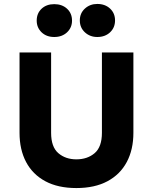

<svg xmlns="http://www.w3.org/2000/svg" viewBox="-20 -937 769 973"><path d="M79 -671H239V-264Q239 -192.5 275.5 -161Q312 -129.5 367 -129.5Q423 -129.5 459.8 -161Q496.5 -192.5 496.5 -264V-671H656V-264Q656 -179 622.5 -116Q589 -53 524.5 -18.5Q460 16 367 16Q274 16 209.8 -18.5Q145.5 -53 112.2 -116Q79 -179 79 -264ZM473 -749.5Q436 -749.5 410.2 -773.2Q384.5 -797 384.5 -833.5Q384.5 -870 410.2 -893.5Q436 -917 473 -917Q512.5 -917 537.8 -893.5Q563 -870 563 -833.5Q563 -797 537.8 -773.2Q512.5 -749.5 473 -749.5ZM255 -749.5Q215.5 -749.5 190.8 -773.2Q166 -797 166 -832.5Q166 -869.5 190.8 -892.8Q215.5 -916 255 -916Q294.5 -916 319.8 -892.8Q345 -869.5 345 -832.5Q345 -797 319.8 -773.2Q294.5 -749.5 255 -749.5Z"/></svg>

Font: Karla ExtraBold
Style: Regular
Weight: 800
Designer: Jonathan Pinhorn
Version: Version 2.001